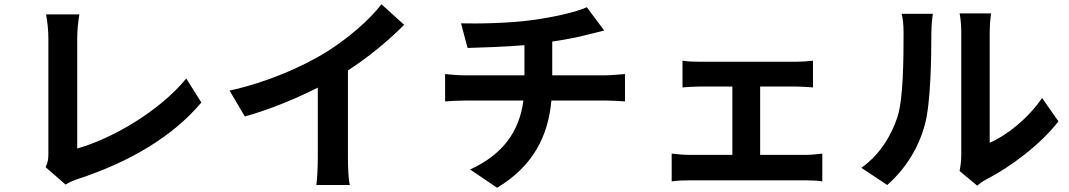

<svg xmlns="http://www.w3.org/2000/svg" viewBox="-20 -828 5040 905"><path d="M289 42C313 27 335 20 349 15C584 -62 792 -181 929 -345L858 -458C730 -302 507 -174 344 -128V-647C344 -686 348 -722 354 -760H197C203 -732 208 -685 208 -647V-105C208 -82 207 -65 195 -40Z M1620 -496C1719 -560 1809 -635 1885 -711L1778 -808C1722 -734 1618 -645 1517 -582C1405 -513 1237 -439 1062 -401L1134 -279C1250 -311 1375 -363 1478 -415V-87C1478 -43 1475 20 1471 44H1629C1622 19 1620 -43 1620 -87Z M2583 -473V-632C2643 -641 2702 -652 2751 -665C2768 -669 2794 -676 2828 -684L2746 -794C2696 -771 2594 -748 2494 -734C2384 -718 2229 -716 2153 -718L2184 -602C2251 -604 2356 -607 2452 -615V-473H2170C2139 -473 2105 -476 2078 -479V-350C2104 -352 2141 -354 2172 -354H2447C2428 -206 2348 -99 2196 -29L2323 57C2492 -44 2564 -186 2579 -354H2838C2865 -354 2899 -352 2926 -350V-479C2904 -477 2856 -473 2835 -473Z M3563 -98V-420H3734C3756 -420 3787 -418 3812 -416V-542C3788 -539 3758 -537 3734 -537H3276C3254 -537 3219 -538 3197 -542V-416C3219 -418 3255 -420 3276 -420H3432V-98H3228C3203 -98 3172 -101 3146 -104V27C3173 23 3204 22 3228 22H3780C3798 22 3835 23 3856 27V-104C3836 -102 3808 -98 3780 -98Z M4162 44C4248 -32 4310 -130 4340 -243C4367 -344 4370 -555 4370 -673C4370 -714 4376 -759 4377 -763H4230C4236 -739 4239 -712 4239 -672C4239 -551 4238 -362 4210 -276C4182 -191 4128 -99 4040 -37ZM4586 47C4599 37 4609 28 4630 17C4742 -40 4886 -148 4969 -256L4892 -366C4825 -269 4726 -190 4645 -155V-678C4645 -723 4651 -762 4652 -765H4503C4504 -762 4511 -724 4511 -679V-96C4511 -69 4507 -41 4503 -22Z"/></svg>

Font: Genne Gothic Bold
Style: Regular
Weight: 700
Designer: Ryoko NISHIZUKA (kana & ideographs); Paul D. Hunt (Latin, Greek & Cyrillic); Wenlong ZHANG (bopomofo); Sandoll Communica
Foundry: Adobe Systems Incorporated
Version: Version 1.004;PS 1.004;hotconv 16.6.51;makeotf.lib2.5.65220